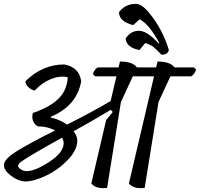

<svg xmlns="http://www.w3.org/2000/svg" viewBox="-21 -965 1027 986"><path d="M262 -295Q223 -316 174 -316Q157 -324 149 -344Q141 -364 148 -385Q168 -391 192 -402Q254 -429 288 -467.5Q322 -506 327 -565L324 -569Q285 -577 239.5 -558.5Q194 -540 157 -500Q137 -505 123 -519Q109 -533 110 -548Q197 -634 309 -634Q386 -620 396 -548Q374 -421 239 -365L241 -361Q287 -351 323 -325Q456 -392 547 -446L577 -573H468L456 -584Q463 -608 481 -619H588L595 -649Q660 -649 682 -619H781L788 -649Q853 -649 875 -619H974L986 -608Q979 -584 961 -573H854L793 -441L722 0Q665 7 641 -23L770 -573H661L600 -441L529 0Q472 7 448 -23L524 -348L558 -390L548 -401Q455 -345 357 -291Q376 -266 376 -244Q376 -194 326.5 -143Q277 -92 214.5 -62.5Q152 -33 108 -33Q69 -36 34 -63.5Q-1 -91 -1 -117Q-1 -150 77 -196Q138 -233 262 -295ZM116 -86Q159 -86 232.5 -134Q306 -182 306 -230Q306 -242 298 -258Q104 -151 80 -128Q72 -120 72 -112Q72 -104 86.5 -95Q101 -86 116 -86ZM677 -945Q707 -945 744 -900Q813 -817 846 -709Q842 -684 808 -684Q784 -710 768 -723Q752 -736 725 -744L695 -708Q628 -721 624 -767Q650 -807 692.5 -807Q735 -807 794 -741L797 -744Q745 -841 696 -866L663 -836Q591 -854 590 -902Q621 -945 677 -945Z"/></svg>

Font: Tillana
Style: Regular
Weight: 400
Designer: Lipi Raval (Devanagari, Latin), Jonny Pinhorn (Latin)
Foundry: Indian Type Foundry
Version: Version 2.002;PS 1.0;hotconv 1.0.79;makeotf.lib2.5.61930; tt